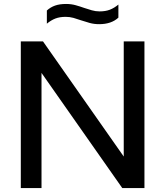

<svg xmlns="http://www.w3.org/2000/svg" viewBox="-20 -949 834 969"><path d="M85 0V-740H197L604.5 -159V-740H709V0H597L189.5 -581V0ZM480.5 -827Q455 -827 432.5 -833.2Q410 -839.5 389 -846.5Q369.5 -853.5 350.5 -858.8Q331.5 -864 311.5 -864Q281.5 -864 259.5 -855.5Q237.5 -847 216.5 -829.5V-896Q234.5 -912.5 257.8 -920.8Q281 -929 313.5 -929Q339 -929 361.5 -922.8Q384 -916.5 405 -909Q424.5 -902.5 443.5 -897Q462.5 -891.5 482.5 -891.5Q512.5 -891.5 534.5 -900Q556.5 -908.5 577.5 -926V-860Q542 -827 480.5 -827Z"/></svg>

Font: Encode Sans SmExp Md
Style: Regular
Weight: 500
Width: 6
Designer: Multiple Designers
Foundry: Impallari Type
Version: Version 3.002; ttfautohint (v1.8.3) -l 8 -r 50 -G 200 -x 14 